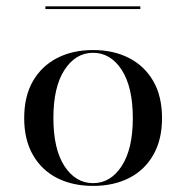

<svg xmlns="http://www.w3.org/2000/svg" viewBox="-20 -589 601 620"><path d="M280.6 11.3Q214.5 11.3 164.5 -14.1Q114.5 -39.5 86.3 -88.7Q58.1 -137.9 58.1 -207.3Q58.1 -278.2 86.3 -327Q114.5 -375.8 164.5 -401.6Q214.5 -427.4 280.6 -427.4Q346.8 -427.4 396.8 -401.6Q446.8 -375.8 475 -327Q503.2 -278.2 503.2 -207.3Q503.2 -137.9 475 -88.7Q446.8 -39.5 396.8 -14.1Q346.8 11.3 280.6 11.3ZM280.6 2.4Q337.1 2.4 373 -52.8Q408.9 -108.1 408.9 -207.3Q408.9 -308.1 373 -363.3Q337.1 -418.5 280.6 -418.5Q224.2 -418.5 188.3 -363.3Q152.4 -308.1 152.4 -208.1Q152.4 -107.3 188.3 -52.4Q224.2 2.4 280.6 2.4ZM126.6 -559.7V-568.5H433.1V-559.7Z"/></svg>

Font: Playfair 144pt SemiExpanded Medium
Style: Regular
Weight: 500
Width: 6
Designer: Claus Eggers Sørensen
Foundry: Claus Eggers Sørensen
Version: Version 2.203